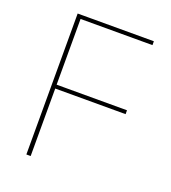

<svg xmlns="http://www.w3.org/2000/svg" viewBox="-120 -729 727 818"><g transform="rotate(20 243.5 -319.5)"><path d="M92.5 0V-639H112V0ZM102.5 -306V-323.5H431V-306ZM98 -621.5V-639H438V-621.5Z"/></g></svg>

Font: Anek Latin Thin
Style: Regular
Weight: 250
Designer: Yesha Goshar
Foundry: Ek Type
Version: Version 1.003